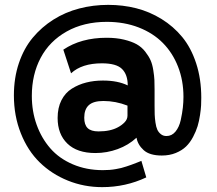

<svg xmlns="http://www.w3.org/2000/svg" viewBox="-20 -623 892 789"><path d="M807.1 -221.2Q807.1 -205.6 806.4 -190.4Q805.7 -175.3 802 -150.4Q798.3 -125.5 792 -104.5Q785.6 -83.5 773.4 -60.3Q761.2 -37.1 744.6 -21Q728 -4.9 702.4 5.6Q676.8 16.1 645 16.1Q594.7 16.1 570.3 -6.1Q545.9 -28.3 541 -57.1Q507.8 -26.4 463.6 -10.3Q419.4 5.9 372.1 5.9Q296.9 5.9 256.8 -33Q216.8 -71.8 216.8 -138.2Q216.8 -180.2 232.4 -210.9Q248 -241.7 275.4 -258.8Q302.7 -275.9 334.5 -283.9Q366.2 -292 402.8 -292Q463.9 -292 504.9 -272Q504.9 -316.4 481.4 -339.6Q458 -362.8 398.9 -362.8Q316.4 -362.8 272 -321.8L240.2 -418.9Q313 -467.8 418 -467.8Q458 -467.8 489.5 -460.2Q521 -452.6 541.5 -441.2Q562 -429.7 576.7 -410.9Q591.3 -392.1 598.6 -375.7Q606 -359.4 609.9 -334.7Q613.8 -310.1 614.5 -294.4Q615.2 -278.8 615.2 -254.9V-188Q615.2 -166 615.7 -151.9Q616.2 -137.7 618.9 -119.1Q621.6 -100.6 626.5 -90.1Q631.3 -79.6 640.9 -71.8Q650.4 -64 664.1 -64Q686 -64 701.2 -82.3Q716.3 -100.6 722.7 -129.4Q729 -158.2 731.4 -180.9Q733.9 -203.6 733.9 -225.1Q733.9 -292 711.7 -348.9Q689.5 -405.8 649.2 -446.5Q608.9 -487.3 549.6 -510.3Q490.2 -533.2 418.9 -533.2Q324.7 -533.2 254.2 -493.7Q183.6 -454.1 147.2 -385.5Q110.8 -316.9 110.8 -229Q110.8 -165.5 130.6 -110.4Q150.4 -55.2 186.8 -13.4Q223.1 28.3 279.1 52.2Q335 76.2 402.8 76.2Q417 76.2 430.2 75.2Q443.4 74.2 456.3 71.8Q469.2 69.3 478 67.4Q486.8 65.4 500.2 60.8Q513.7 56.2 519.5 54.2Q525.4 52.2 540.8 46.1Q556.2 40 561 38.1L581.1 106Q496.1 146 399.9 146Q325.2 146 258.8 119.1Q192.4 92.3 143.3 44.4Q94.2 -3.4 65.7 -75Q37.1 -146.5 37.1 -231Q37.1 -302.7 57.6 -363.5Q78.1 -424.3 114.5 -468Q150.9 -511.7 199.7 -542.5Q248.5 -573.2 305.7 -588.1Q362.8 -603 424.8 -603Q484.9 -603 539.8 -589.1Q594.7 -575.2 643.8 -544.9Q692.9 -514.6 729 -470.7Q765.1 -426.8 786.1 -362.8Q807.1 -298.8 807.1 -221.2ZM503.9 -147.9V-189Q455.1 -208 404.8 -208Q363.8 -208 345 -190.9Q326.2 -173.8 326.2 -139.2Q326.2 -110.4 340.1 -96.7Q354 -83 384.8 -83Q433.6 -83 464.8 -100.1Q480.5 -108.4 492.2 -120.6Q503.9 -132.8 503.9 -147.9Z"/></svg>

Font: Rawline Black
Style: Regular
Weight: 900
Designer: Matt McInerney, Pablo Impallari, Rodrigo Fuenzalida
Foundry: Matt McInerney, Pablo Impallari, Rodrigo Fuenzalida
Version: Version 4.020;PS 004.020;hotconv 1.0.88;makeotf.lib2.5.64775